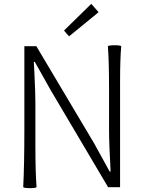

<svg xmlns="http://www.w3.org/2000/svg" viewBox="-20 -968 747 993"><path d="M135 5Q105 5 100 0Q106 -113 106 -300V-729H168L466 -228L547 -81H552Q544 -225 544 -297V-513Q544 -648 538 -729Q543 -734 573 -734Q603 -734 607 -729Q601 -662 601 -547V-364V0H539L242 -502L160 -648H155Q156 -628 158 -588Q163 -489 163 -437V-218Q163 -81 169 0Q165 5 135 5ZM337 -780 311 -810 452 -948 490 -905 413 -842Z"/></svg>

Font: GenSekiGothic TW L
Style: Regular
Weight: 300
Version: Version 1.501;PS 1;hotconv 16.6.51;makeotf.lib2.5.65220